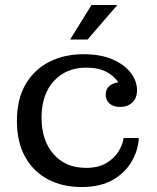

<svg xmlns="http://www.w3.org/2000/svg" viewBox="-20 -742 630 772"><path d="M262 -583 348 -722H452L332 -583ZM308 10Q232 10 173.5 -20.5Q115 -51 81.5 -110.5Q48 -170 48 -256Q48 -343 82.5 -402.5Q117 -462 177.5 -493Q238 -524 316 -524Q385 -524 433 -503Q481 -482 506 -449Q531 -416 531 -379Q531 -348 512 -330Q493 -312 463 -312Q436 -312 420.5 -325.5Q405 -339 405 -361Q405 -383 419 -395.5Q433 -408 456 -411Q439 -436 408 -453Q377 -470 327 -470Q246 -470 196.5 -416Q147 -362 147 -269Q147 -177 195.5 -122Q244 -67 326 -67Q375 -67 407 -86Q439 -105 456.5 -133Q474 -161 477 -187H538Q536 -139 510 -93.5Q484 -48 434 -19Q384 10 308 10Z"/></svg>

Font: Montagu Slab 16pt
Style: Regular
Weight: 400
Designer: Florian Karsten
Foundry: Florian Karsten
Version: Version 1.000; ttfautohint (v1.8.3)